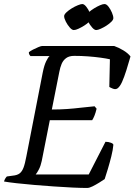

<svg xmlns="http://www.w3.org/2000/svg" viewBox="-29 -932 667 952"><path d="M403 0Q374 0 331 -2Q288 -4 238.5 -7.5Q189 -11 141 -15Q93 -19 53.5 -23.5Q14 -28 -9 -32Q-7 -40 -3 -46.5Q1 -53 5 -57L34 -61Q56 -63 68 -72Q80 -81 87.5 -100.5Q95 -120 102 -158L183 -573Q190 -608 200 -628.5Q210 -649 217 -654H122Q120 -656 117 -660.5Q114 -665 114 -673Q121 -679 134.5 -686Q148 -693 161.5 -698.5Q175 -704 180 -704H537Q560 -696 583 -682Q606 -668 618 -652Q608 -617 597.5 -583.5Q587 -550 576.5 -526.5Q566 -503 554 -494Q544 -487 530.5 -492.5Q517 -498 513 -501L516 -638Q499 -642 470 -646Q441 -650 407.5 -652.5Q374 -655 339 -655Q314 -655 299 -644Q284 -633 276.5 -615Q269 -597 265 -575L228 -389Q269 -389 304 -391.5Q339 -394 372 -398Q405 -402 440 -405L450 -393Q445 -372 439 -357.5Q433 -343 428 -336H218L178 -134Q173 -110 164 -92.5Q155 -75 148 -67H411L494 -229Q509 -229 521.5 -224Q534 -219 533 -213Q531 -189 523 -157Q515 -125 506 -95Q497 -65 490 -44Q480 -37 463 -26.5Q446 -16 430 -8Q414 0 403 0ZM448 -783Q439 -783 428 -795.5Q417 -808 408 -824.5Q399 -841 399 -852Q399 -860 410.5 -870.5Q422 -881 437.5 -890.5Q453 -900 467 -906Q481 -912 489 -912Q499 -912 509 -899Q519 -886 526 -869.5Q533 -853 533 -842Q533 -834 523 -824Q513 -814 499 -805Q485 -796 470.5 -789.5Q456 -783 448 -783ZM337 -783Q328 -783 317 -795.5Q306 -808 297.5 -824.5Q289 -841 289 -852Q289 -860 300 -870.5Q311 -881 326.5 -890.5Q342 -900 357 -906Q372 -912 379 -912Q388 -912 398.5 -899Q409 -886 416 -869.5Q423 -853 423 -842Q423 -834 413 -824Q403 -814 388.5 -805Q374 -796 360 -789.5Q346 -783 337 -783Z"/></svg>

Font: Texturina 12pt
Style: Italic
Weight: 400
Italic angle: -11°
Designer: Guillermo Torres Carreño
Foundry: Omnibus-Type
Version: Version 1.002